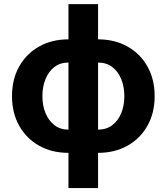

<svg xmlns="http://www.w3.org/2000/svg" viewBox="-20 -748 827 953"><path d="M319.8 185.5V10.7Q237.3 10.7 174.1 -24.9Q110.8 -60.5 75.2 -124Q39.6 -187.5 39.6 -270.5Q39.6 -354.5 75.2 -418Q110.8 -481.4 174.1 -517.1Q237.3 -552.7 319.8 -552.7V-727.5H466.8V-552.7Q549.3 -552.7 612.8 -517.1Q676.3 -481.4 711.9 -418Q747.6 -354.5 747.6 -270.5Q747.6 -187.5 711.9 -124Q676.3 -60.5 612.8 -24.9Q549.3 10.7 466.8 10.7V185.5ZM466.8 -437.5V-104.5Q508.3 -104.5 537.6 -127Q566.9 -149.4 582 -187Q597.2 -224.6 597.2 -270.5Q597.2 -316.9 582 -354.7Q566.9 -392.6 537.6 -415Q508.3 -437.5 466.8 -437.5ZM319.8 -104.5V-437.5Q278.3 -437.5 249.5 -415Q220.7 -392.6 205.6 -354.7Q190.4 -316.9 190.4 -270.5Q190.4 -224.6 205.8 -187Q221.2 -149.4 250 -127Q278.8 -104.5 319.8 -104.5Z"/></svg>

Font: Inter-Bold
Style: Bold
Weight: 700
Designer: Rasmus Andersson
Foundry: rsms
Version: Version 4.000;git-a52131595